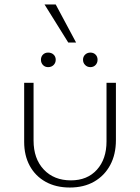

<svg xmlns="http://www.w3.org/2000/svg" viewBox="-20 -832 626 858"><path d="M292 6Q230 6 184 -19.5Q138 -45 113 -91Q88 -137 88 -198V-462H130V-204Q130 -123 175.5 -74.5Q221 -26 297 -26Q370 -26 413 -73.5Q456 -121 456 -200V-462H498V-206Q498 -142 472.5 -94.5Q447 -47 401 -20.5Q355 6 292 6ZM384 -532Q370 -532 360.5 -541.5Q351 -551 351 -565Q351 -579 360.5 -588Q370 -597 384 -597Q398 -597 407 -588Q416 -579 416 -565Q416 -551 407 -541.5Q398 -532 384 -532ZM195 -532Q181 -532 172 -541.5Q163 -551 163 -565Q163 -579 172 -588Q181 -597 195 -597Q210 -597 219.5 -588Q229 -579 229 -565Q229 -551 219.5 -541.5Q210 -532 195 -532ZM320 -642H285L179 -812H229Z"/></svg>

Font: Ysabeau SC ExtraLight
Style: Regular
Weight: 250
Designer: Christian Thalmann (Catharsis Fonts)
Version: Version 2.001;gftools[0.9.30]; featfreeze: smcp